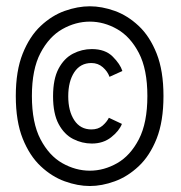

<svg xmlns="http://www.w3.org/2000/svg" viewBox="-20 -662 590 626"><path d="M273 -55.5Q233.5 -55.5 191.2 -70.8Q149 -86 112.8 -120Q76.5 -154 54 -210.2Q31.5 -266.5 31.5 -349Q31.5 -431 54 -487.2Q76.5 -543.5 112.8 -577.5Q149 -611.5 191.2 -626.5Q233.5 -641.5 273 -641.5Q312 -641.5 354 -626.5Q396 -611.5 432.2 -577.5Q468.5 -543.5 490.8 -487.2Q513 -431 513 -349Q513 -266.5 490.8 -210.2Q468.5 -154 432.2 -120Q396 -86 354 -70.8Q312 -55.5 273 -55.5ZM273 -105.5Q319 -105.5 362 -130Q405 -154.5 432.8 -208Q460.5 -261.5 460.5 -349Q460.5 -436 432.8 -489.2Q405 -542.5 362 -567Q319 -591.5 273 -591.5Q226.5 -591.5 183.2 -567Q140 -542.5 112 -489.2Q84 -436 84 -349Q84 -261.5 112 -208Q140 -154.5 183.2 -130Q226.5 -105.5 273 -105.5ZM279.5 -194Q247.5 -194 218.5 -208.8Q189.5 -223.5 171.2 -257.5Q153 -291.5 153 -348Q153 -404.5 171 -438.2Q189 -472 218 -487Q247 -502 279.5 -502Q323 -502 347.5 -477.5Q372 -453 379 -430.5L337 -411.5Q331 -429 315.2 -442.8Q299.5 -456.5 278 -456.5Q242 -456.5 222.2 -426.5Q202.5 -396.5 202.5 -348Q202.5 -300 222.2 -270Q242 -240 278 -240Q300 -240 314 -252Q328 -264 335 -278L377.5 -258Q368.5 -235 342.5 -214.5Q316.5 -194 279.5 -194Z"/></svg>

Font: Trispace SemiCondensed Light
Style: Regular
Weight: 300
Width: 4
Designer: Tyler Finck
Foundry: Etcetera Type Company
Version: Version 1.210; ttfautohint (v1.8.3)